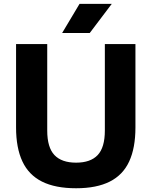

<svg xmlns="http://www.w3.org/2000/svg" viewBox="-20 -969 788 998"><path d="M375.5 9.5Q267.5 9.5 198.5 -25Q129.5 -59.5 96.5 -129.8Q63.5 -200 63.5 -306.5V-740H225.5V-290.5Q225.5 -202.5 263 -163Q300.5 -123.5 375.5 -123.5Q450.5 -123.5 487.8 -163Q525 -202.5 525 -290.5V-740H684V-306.5Q684 -200 651.5 -129.8Q619 -59.5 550.5 -25Q482 9.5 375.5 9.5ZM303 -797.5 393.5 -949H561L446.5 -797.5Z"/></svg>

Font: Encode Sans SC Condensed Thin
Style: Bold
Weight: 700
Version: Version 3.002